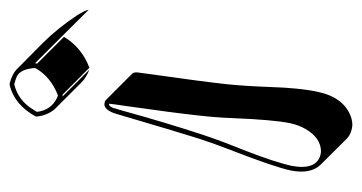

<svg xmlns="http://www.w3.org/2000/svg" viewBox="-200 -280 765 406"><g transform="rotate(-90 183.0 -76.5)"><path d="M123 285.6Q105 284.7 93.3 273.9L37.1 217.3Q18.1 196.3 25.9 155.8Q33.2 121.1 69.3 28.3Q83 -7.3 92.8 -37.1Q103 -68.4 145.5 -212.9Q147 -217.3 147.5 -219.2Q154.8 -238.3 166 -238.8Q171.9 -238.3 174.3 -236.3L231 -179.7Q233.9 -175.8 233.4 -169.4Q232.4 -163.1 228.5 -132.8Q214.4 -34.2 208.5 19.5Q204.6 57.1 202.6 109.9Q200.7 172.9 192.4 212.4Q180.2 269 137.7 283.2Q129.9 285.6 123 285.6ZM252.9 -385.3 252 -380.9 308.6 -324.2Q286.1 -286.6 243.2 -270.5L186.5 -327.1H182.6L239.3 -270.5Q222.2 -277.3 212.9 -286.6L156.2 -343.3Q143.1 -357.9 140.1 -380.9L140.6 -384.8Q165 -428.7 206.1 -439H210.4Q230 -433.6 239.3 -424.8L295.9 -368.7Q327.1 -337.4 354.5 -295.9Q365.2 -278.8 365.7 -272L309.6 -328.6ZM242.7 -385.3Q240.7 -416 225.1 -423.8Q218.3 -426.8 209 -429.2H207.5Q174.3 -420.9 155.3 -390.1Q152.3 -385.3 149.9 -381.3Q153.8 -351.6 178.7 -339.4Q182.1 -337.9 184.6 -336.9Q222.7 -351.6 241.2 -382.3Q242.2 -384.3 242.7 -385.3ZM66.4 219.2Q94.7 219.2 113.8 186.5Q122.1 171.9 126 153.8Q133.3 118.7 136.7 32.2Q138.2 -4.9 142.1 -38.1Q147.9 -92.3 162.1 -191.4Q166.5 -220.7 167 -227.1V-229H166Q161.6 -229 157.7 -218.8Q157.2 -217.3 157.2 -216.3V-215.8Q155.8 -212.4 150.4 -192.9Q127.4 -109.9 102.5 -33.7Q90.8 2.4 69.3 55.7Q43.5 121.6 35.6 158.2Q26.4 210 59.6 218.3Q63.5 219.2 66.4 219.2Z"/></g></svg>

Font: Linux Biolinum Shadow O
Style: Italic
Weight: 400
Italic angle: -12°
Designer: Philipp H. Poll
Foundry: Philipp H. Poll
Version: Version 0.6.2